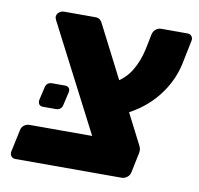

<svg xmlns="http://www.w3.org/2000/svg" viewBox="-68 -642 740 714"><g transform="rotate(10 302.0 -285.5)"><path d="M35 0Q24 0 18.5 -7.5Q13 -15 15 -25L33 -109Q35 -120 44 -127Q53 -134 64 -134H301L94 -535Q92 -539 91 -543Q90 -547 91 -551Q93 -560 101 -565.5Q109 -571 118 -571H235Q249 -571 255 -564.5Q261 -558 263 -553L477 -135Q481 -128 483.5 -120.5Q486 -113 484 -102L468 -25Q466 -15 456.5 -7.5Q447 0 437 0ZM404 -236 347 -345Q387 -367 409 -403.5Q431 -440 441 -486L453 -545Q456 -557 465 -564Q474 -571 485 -571H584Q595 -571 600.5 -563Q606 -555 603 -545L585 -457Q570 -387 523.5 -329Q477 -271 404 -236ZM102 -209Q92 -209 87.5 -215Q83 -221 84 -231L95 -279Q99 -301 121 -301H169Q179 -301 184 -295Q189 -289 187 -279L176 -231Q172 -209 150 -209Z"/></g></svg>

Font: Rubik
Style: Bold Italic
Weight: 700
Italic angle: -12°
Designer: Hubert and Fischer
Foundry: Hubert and Fischer
Version: Version 2.300;gftools[0.9.30]